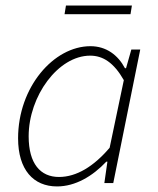

<svg xmlns="http://www.w3.org/2000/svg" viewBox="-20 -658 567 690"><path d="M185 12C251 12 313 -25 362 -77H366L355 0H387L484 -480H452L433 -413H429C404 -460 362 -492 305 -492C173 -492 45 -345 45 -161C45 -48 100 12 185 12ZM192 -22C125 -22 83 -70 83 -168C83 -313 189 -458 304 -458C350 -458 389 -433 425 -370L374 -127C317 -60 255 -22 192 -22ZM212 -607H449L454 -638H217Z"/></svg>

Font: Source Sans Pro Light
Style: Italic
Weight: 300
Italic angle: -11°
Designer: Paul D. Hunt
Foundry: Adobe Systems Incorporated
Version: Version 3.006;hotconv 1.0.111;makeotfexe 2.5.65597